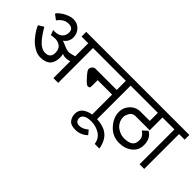

<svg xmlns="http://www.w3.org/2000/svg" viewBox="-26 -1243 2104 2104"><g transform="rotate(45 1025.5 -191.0)"><path d="M479 -319.8Q485.8 -319.8 516.1 -326.7Q547.9 -334 557.1 -337.9V-540H453.1V-612.8H727.1V-540H630.9V0H557.1V-262.2Q534.7 -251 491.2 -251Q462.9 -251 442.9 -263.2Q450.2 -241.7 450.2 -210.9Q450.2 -58.1 293.9 -58.1Q245.1 -58.1 195.8 -87.9Q146.5 -117.7 111.3 -158.7Q77.1 -199.2 54.2 -236.3Q30.3 -275.4 29.8 -292L88.9 -327.1Q113.8 -285.6 127.9 -264.2Q148.4 -233.9 173.8 -203.1Q202.1 -168.9 233.4 -149.9Q264.6 -130.9 296.9 -130.9Q377 -130.9 377 -210.9Q377 -270 343.3 -294.9Q309.6 -319.8 268.1 -319.8Q224.6 -319.8 206.1 -311L182.1 -371.1Q198.2 -371.1 205.1 -370.1Q260.7 -370.1 292.5 -397.5Q325.7 -425.8 326.2 -471.2V-474.1Q326.2 -540 253.9 -540Q181.2 -540 129.9 -466.8L70.8 -511.2Q70.8 -521.5 98.6 -545.9Q127.4 -570.8 171.9 -591.3Q218.8 -612.8 258.8 -612.8Q317.4 -612.8 357.4 -571.8Q397.9 -530.3 397.9 -470.2Q397.9 -404.8 340.8 -362.8Q356.4 -359.9 400.4 -339.8Q444.3 -319.8 479 -319.8Z M758.8 -341.8Q758.8 -362.3 773.4 -380.4Q788.1 -398.9 809.6 -398.9H1139.6V-540H707V-612.8H1294.9V-540H1213.9V0H1139.6V-327.1H916V-238.8Q916 -215.3 910.6 -209Q905.3 -203.1 882.8 -203.1Q867.2 -203.1 813 -262.7Q758.8 -322.3 758.8 -341.8Z M1125 169.9Q1177.2 169.9 1229 125L1269 172.9Q1209.5 231 1125 231Q1054.2 231 1026.4 194.3Q999 158.2 999 111.8Q999 47.4 1052.2 13.2Q1105.5 -21 1188 -21Q1228.5 -21 1259.3 -16.1Q1291.5 -10.7 1326.7 2.4Q1358.9 14.6 1386.2 39.1Q1411.6 61.5 1431.6 100.6Q1450.7 138.2 1459 189.9H1387.7Q1374.5 111.8 1315.9 76.7Q1256.8 41 1186 41Q1127.9 41 1096.7 59.6Q1065.9 78.1 1065.9 111.8Q1065.9 137.7 1082 153.8Q1098.1 169.9 1125 169.9Z M1399.9 -242.2Q1399.9 -204.1 1413.6 -175.3Q1427.2 -147 1447.8 -128.4Q1465.8 -112.3 1492.2 -99.6Q1517.1 -87.4 1536.1 -84Q1557.1 -80.1 1569.8 -80.1Q1638.2 -80.1 1672.4 -104.5Q1705.6 -128.4 1705.6 -186Q1705.6 -241.2 1648.4 -279.8L1702.6 -329.1Q1778.8 -287.1 1778.8 -182.1Q1778.8 -102.5 1717.8 -54.2Q1656.7 -5.9 1568.8 -5.9Q1462.9 -5.9 1394 -83.5Q1325.7 -160.6 1325.7 -246.1Q1325.7 -314.5 1373.5 -364.3Q1421.9 -415 1493.7 -415H1635.7V-540H1274.9V-612.8H1825.7V-540H1707.5V-341.8H1485.8Q1463.4 -341.8 1444.8 -330.1Q1426.3 -318.4 1417.5 -300.3Q1408.7 -282.7 1404.3 -268.1Q1399.9 -253.4 1399.9 -242.2Z M2051.3 -540H1964.4V0H1892.6V-540H1805.7V-612.8H2051.3Z"/></g></svg>

Font: Miedinger*
Style: Book
Weight: 400
Version: Version 001.000